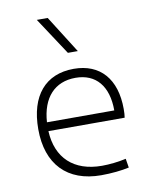

<svg xmlns="http://www.w3.org/2000/svg" viewBox="-89 -863 763 941"><g transform="rotate(-10 293.0 -392.5)"><path d="M338.4 9.8C388.7 9.8 440.4 4.4 477.5 -3.9L470.2 -48.8C432.1 -40 386.7 -35.2 350.1 -35.2C210 -35.2 127 -113.3 120.6 -248H500C502 -258.3 502.9 -274.4 502.9 -291C502.9 -440.4 426.8 -527.3 295.4 -527.3C154.3 -527.3 73.2 -432.1 73.2 -265.6C73.2 -90.8 169.9 9.8 338.4 9.8ZM121.1 -292C128.9 -413.1 192.4 -482.4 296.4 -482.4C397.9 -482.4 456.1 -413.1 456.1 -292ZM281.2 -609.4H330.6L213.4 -794.9H159.2Z"/></g></svg>

Font: Cascadia Code PL ExtraLight
Style: Regular
Weight: 200
Monospace: yes
Designer: Aaron Bell
Foundry: Saja Typeworks
Version: Version 2404.023